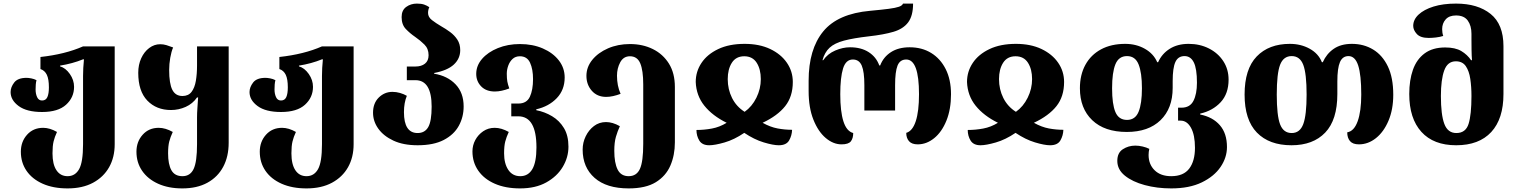

<svg xmlns="http://www.w3.org/2000/svg" viewBox="-20 -794 8459 1068"><path d="M356 254Q276 254 217.5 228Q159 202 127.5 156Q96 110 96 50Q96 -6 130.5 -44.5Q165 -83 220 -83Q257 -83 297 -60Q284 -32 278 -7Q272 18 272 59Q272 120 294 153Q316 186 356 186Q398 186 420 147Q442 108 442 8V-372Q442 -414 447 -464H442Q383 -440 314 -429V-425Q345 -416 368.5 -382.5Q392 -349 392 -311Q392 -252 347.5 -211.5Q303 -171 214 -171Q129 -171 84 -204Q39 -237 39 -282Q39 -309 59 -335Q79 -361 128 -361Q138 -361 154 -358Q170 -355 183 -348Q180 -337 179 -323.5Q178 -310 178 -296Q178 -272 186.5 -253.5Q195 -235 214 -235Q235 -235 243.5 -254Q252 -273 252 -308Q252 -354 240.5 -378Q229 -402 205 -410V-477Q342 -492 442 -536H618V8Q618 81 587 136Q556 191 497.5 222.5Q439 254 356 254Z M994 254Q917 254 859.5 228Q802 202 770.5 156Q739 110 739 50Q739 -6 773.5 -44.5Q808 -83 863 -83Q900 -83 941 -60Q928 -32 921.5 -7Q915 18 915 59Q915 120 933.5 153Q952 186 995 186Q1038 186 1057 146Q1076 106 1076 8V-141Q1076 -165 1078 -192.5Q1080 -220 1082 -252H1076Q1052 -217 1013 -199.5Q974 -182 931 -182Q850 -182 799.5 -234.5Q749 -287 749 -389Q749 -434 765.5 -470Q782 -506 810 -527Q838 -548 871 -548Q889 -548 905.5 -543Q922 -538 943 -530Q933 -507 927 -472.5Q921 -438 921 -405Q921 -329 938.5 -294.5Q956 -260 995 -260Q1028 -260 1045.5 -283Q1063 -306 1069.5 -344.5Q1076 -383 1076 -430V-536H1252V0Q1252 77 1221.5 134Q1191 191 1133.5 222.5Q1076 254 994 254Z M1685 254Q1605 254 1546.5 228Q1488 202 1456.5 156Q1425 110 1425 50Q1425 -6 1459.5 -44.5Q1494 -83 1549 -83Q1586 -83 1626 -60Q1613 -32 1607 -7Q1601 18 1601 59Q1601 120 1623 153Q1645 186 1685 186Q1727 186 1749 147Q1771 108 1771 8V-372Q1771 -414 1776 -464H1771Q1712 -440 1643 -429V-425Q1674 -416 1697.5 -382.5Q1721 -349 1721 -311Q1721 -252 1676.5 -211.5Q1632 -171 1543 -171Q1458 -171 1413 -204Q1368 -237 1368 -282Q1368 -309 1388 -335Q1408 -361 1457 -361Q1467 -361 1483 -358Q1499 -355 1512 -348Q1509 -337 1508 -323.5Q1507 -310 1507 -296Q1507 -272 1515.5 -253.5Q1524 -235 1543 -235Q1564 -235 1572.5 -254Q1581 -273 1581 -308Q1581 -354 1569.5 -378Q1558 -402 1534 -410V-477Q1671 -492 1771 -536H1947V8Q1947 81 1916 136Q1885 191 1826.5 222.5Q1768 254 1685 254Z M2303 14Q2224 14 2169 -11.5Q2114 -37 2084.5 -78Q2055 -119 2055 -167Q2055 -220 2087 -251.5Q2119 -283 2163 -283Q2184 -283 2205 -277Q2226 -271 2243 -261Q2227 -222 2227 -170Q2227 -54 2303 -54Q2343 -54 2362 -87Q2381 -120 2381 -201Q2381 -348 2291 -348H2243V-424H2291Q2324 -424 2344 -440Q2364 -456 2364 -487Q2364 -523 2341 -546Q2318 -569 2289 -589Q2261 -608 2237.5 -632.5Q2214 -657 2214 -699Q2214 -737 2239.5 -755.5Q2265 -774 2299 -774Q2324 -774 2339.5 -768.5Q2355 -763 2368 -754Q2361 -739 2361 -722Q2361 -699 2383 -682Q2405 -665 2434 -648Q2459 -634 2483.5 -616Q2508 -598 2524 -573.5Q2540 -549 2540 -515Q2540 -468 2504.5 -435Q2469 -402 2395 -388V-384Q2469 -372 2514 -325Q2559 -278 2559 -202Q2559 -143 2532 -94Q2505 -45 2448.5 -15.5Q2392 14 2303 14Z M2873 254Q2792 254 2732.5 228Q2673 202 2640.5 155.5Q2608 109 2608 48Q2608 14 2624 -15.5Q2640 -45 2668 -64Q2696 -83 2732 -83Q2769 -83 2810 -60Q2797 -32 2790.5 -7Q2784 18 2784 59Q2784 116 2807.5 151Q2831 186 2874 186Q2918 186 2941 147Q2964 108 2964 26Q2964 -147 2863 -147H2824V-218H2863Q2910 -218 2927.5 -256Q2945 -294 2945 -354Q2945 -409 2928.5 -445Q2912 -481 2872 -481Q2847 -481 2831 -466Q2815 -451 2807 -428.5Q2799 -406 2799 -384Q2799 -357 2802 -340.5Q2805 -324 2813 -302Q2792 -294 2771.5 -289.5Q2751 -285 2733 -285Q2684 -285 2656.5 -313.5Q2629 -342 2629 -383Q2629 -429 2661.5 -466.5Q2694 -504 2749.5 -526.5Q2805 -549 2872 -549Q2943 -549 2999.5 -524.5Q3056 -500 3088.5 -458Q3121 -416 3121 -363Q3121 -294 3077 -248Q3033 -202 2963 -186V-181Q3010 -172 3051 -147.5Q3092 -123 3117 -81.5Q3142 -40 3142 22Q3142 81 3110.5 134Q3079 187 3019 220.5Q2959 254 2873 254Z M3477 254Q3354 254 3287.5 195.5Q3221 137 3221 38Q3221 -1 3238 -36Q3255 -71 3284 -93Q3313 -115 3351 -115Q3388 -115 3428 -92Q3415 -64 3406 -33Q3397 -2 3397 45Q3397 112 3415.5 149Q3434 186 3477 186Q3521 186 3539.5 145.5Q3558 105 3558 6V-324Q3558 -402 3541.5 -441.5Q3525 -481 3484 -481Q3448 -481 3430 -447.5Q3412 -414 3412 -373Q3412 -317 3432 -272Q3411 -264 3390.5 -259.5Q3370 -255 3352 -255Q3302 -255 3272 -289Q3242 -323 3242 -372Q3242 -421 3274.5 -461Q3307 -501 3362 -525Q3417 -549 3484 -549Q3555 -549 3611.5 -521Q3668 -493 3701 -440Q3734 -387 3734 -310V-2Q3734 69 3709 127Q3684 185 3628 219.5Q3572 254 3477 254Z M3925 14Q3886 14 3870 -12Q3854 -38 3854 -71Q3897 -71 3940 -79Q3983 -87 4022 -111Q3943 -150 3898 -206Q3853 -262 3850 -338Q3850 -396 3882 -444Q3914 -492 3975 -521Q4036 -550 4122 -550Q4204 -550 4264 -521.5Q4324 -493 4357 -445Q4390 -397 4390 -338Q4390 -257 4347.5 -203.5Q4305 -150 4222 -111Q4265 -87 4305.5 -79.5Q4346 -72 4386 -72Q4385 -40 4369.5 -13Q4354 14 4312 14Q4281 14 4228 -2Q4175 -18 4120 -55Q4064 -17 4010 -1.5Q3956 14 3925 14ZM4122 -172Q4163 -201 4187.5 -250.5Q4212 -300 4212 -354Q4212 -409 4189 -445Q4166 -481 4120 -481Q4074 -481 4051 -445Q4028 -409 4028 -354Q4028 -297 4052 -249Q4076 -201 4122 -172Z M4661 9Q4615 9 4573 -26.5Q4531 -62 4504.5 -128.5Q4478 -195 4478 -288V-345Q4478 -520 4559 -619Q4640 -718 4821 -734Q4886 -740 4924 -745Q4962 -750 4980.5 -756.5Q4999 -763 5003 -774H5059Q5059 -706 5031.5 -669.5Q5004 -633 4949.5 -617Q4895 -601 4814 -592Q4727 -582 4674.5 -568Q4622 -554 4594.5 -528.5Q4567 -503 4555 -459H4559Q4584 -495 4626 -513Q4668 -531 4708 -531Q4770 -531 4812 -504Q4854 -477 4871 -430H4876Q4894 -477 4936 -504Q4978 -531 5040 -531Q5108 -531 5159.5 -499.5Q5211 -468 5240.5 -409.5Q5270 -351 5270 -270Q5270 -186 5244.5 -123Q5219 -60 5176.5 -25.5Q5134 9 5085 9Q5052 9 5036.5 -8.5Q5021 -26 5021 -55Q5056 -65 5074 -120Q5092 -175 5092 -270Q5092 -463 5021 -463Q4986 -463 4972.5 -429Q4959 -395 4959 -320V-179H4788V-320Q4788 -395 4773.5 -429Q4759 -463 4724 -463Q4685 -463 4669.5 -413Q4654 -363 4654 -270Q4654 -174 4671.5 -119Q4689 -64 4726 -54Q4726 -25 4713 -8Q4700 9 4661 9Z M5434 14Q5395 14 5379 -12Q5363 -38 5363 -71Q5406 -71 5449 -79Q5492 -87 5531 -111Q5452 -150 5407 -206Q5362 -262 5359 -338Q5359 -396 5391 -444Q5423 -492 5484 -521Q5545 -550 5631 -550Q5713 -550 5773 -521.5Q5833 -493 5866 -445Q5899 -397 5899 -338Q5899 -257 5856.5 -203.5Q5814 -150 5731 -111Q5774 -87 5814.5 -79.5Q5855 -72 5895 -72Q5894 -40 5878.5 -13Q5863 14 5821 14Q5790 14 5737 -2Q5684 -18 5629 -55Q5573 -17 5519 -1.5Q5465 14 5434 14ZM5631 -172Q5672 -201 5696.5 -250.5Q5721 -300 5721 -354Q5721 -409 5698 -445Q5675 -481 5629 -481Q5583 -481 5560 -445Q5537 -409 5537 -354Q5537 -297 5561 -249Q5585 -201 5631 -172Z M6495 254Q6416 254 6347.5 235.5Q6279 217 6237 183Q6195 149 6195 101Q6195 56 6226 36Q6257 16 6295 16Q6315 16 6336 21Q6357 26 6373 34Q6369 51 6369 68Q6369 120 6402.5 153Q6436 186 6495 186Q6563 186 6595 144Q6627 102 6627 28Q6627 -43 6605 -83Q6583 -123 6547 -123H6533V-195H6552Q6599 -195 6618.5 -233Q6638 -271 6638 -334Q6638 -412 6620.5 -447Q6603 -482 6569 -482Q6533 -482 6518 -449Q6503 -416 6503 -343V-305Q6503 -191 6435.5 -125.5Q6368 -60 6248 -60Q6124 -60 6055.5 -125.5Q5987 -191 5987 -303Q5987 -378 6017.5 -433.5Q6048 -489 6104.5 -519.5Q6161 -550 6239 -550Q6300 -550 6348.5 -522.5Q6397 -495 6417 -448H6422Q6443 -495 6486.5 -522.5Q6530 -550 6592 -550Q6654 -550 6704.5 -524.5Q6755 -499 6784.5 -454Q6814 -409 6814 -351Q6814 -273 6770 -225.5Q6726 -178 6656 -162V-157Q6726 -143 6765.5 -97.5Q6805 -52 6805 24Q6805 82 6769.5 134.5Q6734 187 6665 220.5Q6596 254 6495 254ZM6249 -127Q6295 -127 6313.5 -172.5Q6332 -218 6332 -303Q6332 -389 6313.5 -435.5Q6295 -482 6249 -482Q6203 -482 6184.5 -436.5Q6166 -391 6166 -303Q6166 -214 6184.5 -170.5Q6203 -127 6249 -127Z M7164 14Q7040 14 6971.5 -56.5Q6903 -127 6903 -268Q6903 -410 6970.5 -480Q7038 -550 7155 -550Q7216 -550 7265 -523Q7314 -496 7333 -448H7338Q7359 -495 7399 -522.5Q7439 -550 7500 -550Q7566 -550 7618 -518.5Q7670 -487 7700 -424.5Q7730 -362 7730 -267Q7730 -185 7703.5 -122.5Q7677 -60 7633.5 -25.5Q7590 9 7539 9Q7505 9 7489.5 -9Q7474 -27 7474 -58Q7512 -64 7532 -119.5Q7552 -175 7552 -268Q7552 -377 7535 -429.5Q7518 -482 7481 -482Q7448 -482 7433.5 -448.5Q7419 -415 7419 -341V-271Q7419 -127 7351.5 -56.5Q7284 14 7164 14ZM7165 -54Q7211 -54 7229.5 -104Q7248 -154 7248 -268Q7248 -384 7229.5 -433Q7211 -482 7165 -482Q7119 -482 7100.5 -433.5Q7082 -385 7082 -268Q7082 -151 7100.5 -102.5Q7119 -54 7165 -54Z M8080 14Q7954 14 7886.5 -60.5Q7819 -135 7819 -271Q7819 -348 7839.5 -406Q7860 -464 7904.5 -497Q7949 -530 8019 -530Q8075 -530 8108.5 -510Q8142 -490 8163 -459H8168Q8166 -482 8165.5 -516Q8165 -550 8165 -573V-606Q8165 -651 8144.5 -679.5Q8124 -708 8079 -708Q8041 -708 8021.5 -686Q8002 -664 8002 -632Q8002 -611 8008 -594Q7989 -588 7967 -585.5Q7945 -583 7927 -583Q7881 -583 7861 -605Q7841 -627 7841 -650Q7841 -685 7871 -713Q7901 -741 7954 -757.5Q8007 -774 8079 -774Q8200 -774 8271.5 -716.5Q8343 -659 8343 -537V-271Q8343 -133 8275 -59.5Q8207 14 8080 14ZM8081 -54Q8133 -54 8149 -105Q8165 -156 8165 -260Q8165 -311 8158.5 -355Q8152 -399 8133.5 -426Q8115 -453 8078 -453Q8032 -453 8013.5 -402Q7995 -351 7995 -260Q7995 -156 8014 -105Q8033 -54 8081 -54Z"/></svg>

Font: Noto Serif Georgian ExtraBold
Style: Regular
Weight: 800
Designer: Monotype Design Team, Akaki Razmadze
Foundry: Google LLC
Version: Version 2.003; ttfautohint (v1.8.4.7-5d5b)